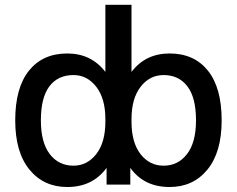

<svg xmlns="http://www.w3.org/2000/svg" viewBox="-20 -751 964 782"><path d="M146.5 -260.7Q146.5 -170.9 182.6 -123.5Q218.8 -76.2 279.3 -76.2Q335 -76.2 372.1 -123.5Q409.2 -170.9 409.2 -255.9V-265.6Q409.2 -349.6 372.1 -397.5Q335 -445.3 279.3 -445.3Q215.8 -445.3 181.2 -399.4Q146.5 -353.5 146.5 -260.7ZM778.3 -260.7Q778.3 -353.5 743.2 -399.4Q708 -445.3 646.5 -445.3Q589.8 -445.3 552.7 -397.5Q515.6 -349.6 515.6 -265.6V-255.9Q515.6 -170.9 552.2 -123.5Q588.9 -76.2 646.5 -76.2Q705.1 -76.2 741.7 -123.5Q778.3 -170.9 778.3 -260.7ZM510.7 1H414.1V-67.4Q357.4 10.7 253.9 10.7Q158.2 10.7 100.1 -60.1Q42 -130.9 42 -260.7Q42 -393.6 98.1 -463.4Q154.3 -533.2 253.9 -533.2Q351.6 -533.2 409.2 -458V-731.4H515.6V-458Q572.3 -533.2 670.9 -533.2Q770.5 -533.2 826.7 -463.4Q882.8 -393.6 882.8 -260.7Q882.8 -130.9 824.7 -60.1Q766.6 10.7 670.9 10.7Q566.4 10.7 510.7 -67.4Z"/></svg>

Font: Gen Shin Gothic Medium
Style: Regular
Weight: 500
Designer: [Source Han Sans]
Ryoko NISHIZUKA  (kana & ideographs); Paul D. Hunt (Latin, Greek & Cyrillic); Wenlong ZHANG  (bopomofo
Version: Version 1.002.20150607